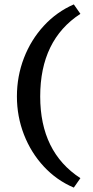

<svg xmlns="http://www.w3.org/2000/svg" viewBox="-20 -731 422 874"><path d="M57 -292Q57 -384 89 -467Q121 -550 179.5 -613.5Q238 -677 316 -711L346 -668Q163 -549 163 -292Q163 -39 346 80L316 123Q238 90 179.5 27Q121 -36 89 -118.5Q57 -201 57 -292Z"/></svg>

Font: Ysabeau SC Semibold
Style: Regular
Weight: 600
Designer: Christian Thalmann (Catharsis Fonts)
Version: Version 0.003